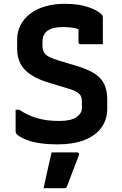

<svg xmlns="http://www.w3.org/2000/svg" viewBox="-20 -739 640 1008"><path d="M321 -719Q391 -719 441 -702.5Q491 -686 514 -663Q518 -659 519 -655Q520 -651 520 -645Q520 -626 520 -602Q520 -578 520 -554Q520 -530 520 -507Q492 -507 462 -507Q432 -507 403 -507Q398 -507 395 -510Q392 -513 392 -518Q392 -528 392 -538Q392 -548 392 -559.5Q392 -571 392 -584Q392 -597 392 -613L420 -577Q396 -587 369.5 -592Q343 -597 314 -597Q287 -597 267 -593Q247 -589 232.5 -579.5Q218 -570 210.5 -555.5Q203 -541 203 -521V-500Q203 -481 209.5 -467Q216 -453 233.5 -443Q251 -433 286 -422L382 -393Q428 -379 459.5 -362.5Q491 -346 509 -325Q527 -304 535 -277Q543 -250 543 -215V-169Q543 -111 512 -68.5Q481 -26 422.5 -3.5Q364 19 282 19Q234 19 191.5 13Q149 7 117.5 -5.5Q86 -18 68 -34Q65 -37 63.5 -40.5Q62 -44 62 -53Q62 -71 62 -88Q62 -105 62 -124Q62 -143 62 -163H81Q126 -133 175 -118.5Q224 -104 291 -104Q353 -104 381.5 -124Q410 -144 410 -172V-206Q410 -223 404.5 -234.5Q399 -246 382 -256.5Q365 -267 328 -277L233 -306Q184 -321 152 -340.5Q120 -360 102.5 -382Q85 -404 77.5 -429.5Q70 -455 70 -483V-531Q70 -572 87.5 -606.5Q105 -641 138 -666.5Q171 -692 217.5 -705.5Q264 -719 321 -719ZM251 61Q274 61 295.5 61Q317 61 339.5 61Q362 61 384 61Q390 61 393.5 64.5Q397 68 395 74Q384 103 373.5 129.5Q363 156 353.5 182Q344 208 332 239Q331 243 327.5 246Q324 249 317 249Q297 249 269 249Q241 249 209 249Q216 216 223 184Q230 152 237 121Q244 90 251 61Z"/></svg>

Font: Recursive Monospace
Style: Bold
Weight: 700
Version: Version 1.047